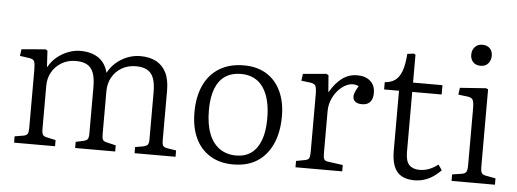

<svg xmlns="http://www.w3.org/2000/svg" viewBox="-49 -876 2766 1027"><g transform="rotate(5 1333.5 -363.0)"><path d="M53 0V-34L101 -42Q116 -45 121.5 -53.5Q127 -62 127 -90V-396Q127 -429 122 -442Q117 -455 93 -458L44 -465L49 -501L177 -512L188 -506L193 -419H195Q214 -453 242 -475Q270 -497 302 -508.5Q334 -520 364 -520Q422 -520 460.5 -494.5Q499 -469 513 -415Q538 -463 585.5 -491.5Q633 -520 687 -520Q736 -520 771 -501.5Q806 -483 825 -445.5Q844 -408 844 -349V-83Q844 -59 850 -51.5Q856 -44 875 -41L920 -34V0H700V-33L741 -40Q760 -44 766.5 -51.5Q773 -59 773 -82V-333Q773 -383 761.5 -411Q750 -439 727 -451.5Q704 -464 668 -464Q624 -464 591 -444.5Q558 -425 539.5 -392Q521 -359 521 -317V-87Q521 -67 525 -58Q529 -49 545 -45L596 -33V0H381V-33L418 -41Q438 -45 444 -53Q450 -61 450 -84V-332Q450 -380 439.5 -408.5Q429 -437 406 -450.5Q383 -464 344 -464Q302 -464 269 -444.5Q236 -425 217 -392.5Q198 -360 198 -317V-86Q198 -64 203.5 -55.5Q209 -47 223 -44L273 -33V0Z M1230 14Q1158 14 1106 -18Q1054 -50 1027 -108Q1000 -166 1000 -246Q1000 -330 1028.5 -391.5Q1057 -453 1111.5 -486Q1166 -519 1243 -519Q1313 -519 1363.5 -488Q1414 -457 1441 -399.5Q1468 -342 1468 -265Q1468 -179 1439.5 -116Q1411 -53 1358.5 -19.5Q1306 14 1230 14ZM1242 -35Q1290 -35 1323 -59Q1356 -83 1373.5 -130Q1391 -177 1391 -246Q1391 -301 1380.5 -343Q1370 -385 1349.5 -414Q1329 -443 1299 -457.5Q1269 -472 1231 -472Q1181 -472 1146.5 -449Q1112 -426 1094 -380Q1076 -334 1076 -265Q1076 -190 1095.5 -139Q1115 -88 1152.5 -61.5Q1190 -35 1242 -35Z M1564 0V-34L1612 -43Q1628 -46 1633 -55Q1638 -64 1638 -90V-396Q1638 -431 1632 -443Q1626 -455 1604 -458L1555 -464L1560 -501L1686 -512L1697 -506L1704 -417H1706Q1734 -466 1770 -492.5Q1806 -519 1851 -519Q1895 -519 1921 -496Q1947 -473 1947 -433Q1947 -410 1940 -395.5Q1933 -381 1920 -374Q1907 -367 1888 -367Q1866 -367 1853 -376.5Q1840 -386 1840 -404Q1840 -412 1842.5 -420Q1845 -428 1850 -438.5Q1855 -449 1863 -462Q1836 -474 1809.5 -465.5Q1783 -457 1760 -434.5Q1737 -412 1723 -380.5Q1709 -349 1709 -314V-88Q1709 -65 1714 -56Q1719 -47 1735 -45L1815 -34V0Z M2204 14Q2160 14 2132.5 -2.5Q2105 -19 2092.5 -52Q2080 -85 2080 -134V-456H2000V-495Q2032 -497 2054.5 -512.5Q2077 -528 2090 -563Q2103 -598 2107 -656L2141 -661L2151 -656V-506H2309V-456H2151V-134Q2151 -84 2170.5 -64Q2190 -44 2226 -44Q2252 -44 2276 -53Q2300 -62 2325 -81L2345 -52Q2312 -18 2277 -2Q2242 14 2204 14Z M2402 0V-35L2454 -43Q2471 -46 2477 -55.5Q2483 -65 2483 -93V-394Q2483 -430 2476.5 -442Q2470 -454 2448 -457L2398 -463L2403 -500L2543 -510L2554 -505V-89Q2554 -68 2559 -57.5Q2564 -47 2582 -44L2635 -34V0ZM2503 -627Q2477 -627 2462.5 -642.5Q2448 -658 2448 -682Q2448 -707 2463 -723.5Q2478 -740 2503 -740Q2529 -740 2543.5 -725Q2558 -710 2558 -685Q2558 -661 2543.5 -644Q2529 -627 2503 -627Z"/></g></svg>

Font: Literata 18pt Light
Style: Regular
Weight: 300
Designer: Latin by Veronika Burian and Jose Scaglione. Greek by Irene Vlachou. Cyrillic by Vera Evstafieva.
Foundry: TypeTogether
Version: Version 3.103;gftools[0.9.29]